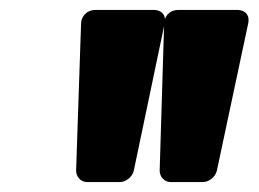

<svg xmlns="http://www.w3.org/2000/svg" viewBox="-20 -733 520 386"><path d="M172 -713C152 -713 143 -697 143 -686L133 -390C133 -378 142 -367 155 -367H221C233 -367 246 -377 249 -390L311 -686C315 -706 301 -713 290 -713ZM479 -686C483 -706 469 -713 458 -713H339C318 -713 310 -697 310 -686L301 -390C301 -378 310 -367 323 -367H388C400 -367 413 -377 416 -390Z"/></svg>

Font: Falling Sky
Style: BlkObl
Weight: 900
Designer: Paul D. Hunt
Foundry: Adobe Systems Incorporated
Version: Version 1.02